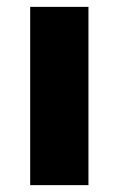

<svg xmlns="http://www.w3.org/2000/svg" viewBox="-20 -540 345 560"><path d="M68 0V-520H238V0Z"/></svg>

Font: M PLUS 1 Thin ExtraBold
Style: Regular
Weight: 800
Version: Version 1.001